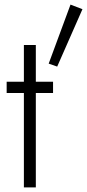

<svg xmlns="http://www.w3.org/2000/svg" viewBox="-20 -816 379 836"><path d="M9 -460V-411H211V-460ZM84 -620V0H136V-620ZM287 -796 192 -539 229 -526 339 -776Z"/></svg>

Font: NM-font
Style: Light
Weight: 500
Designer: ""
Foundry: ""
Version: ""